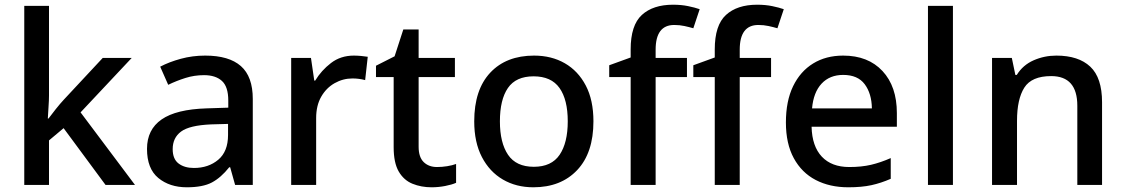

<svg xmlns="http://www.w3.org/2000/svg" viewBox="-20 -785 4778 815"><path d="M188 -380Q188 -360 186 -332Q184 -304 183 -282H186Q197 -297 216.5 -321.5Q236 -346 251 -362L416 -539H539L322 -308L553 0H428L250 -241L188 -189V0H83V-760H188Z M851 -549Q952 -549 1002.5 -504.5Q1053 -460 1053 -365V0H978L957 -75H953Q918 -31 879.5 -10.5Q841 10 773 10Q700 10 652 -29.5Q604 -69 604 -153Q604 -235 666 -278Q728 -321 857 -325L949 -328V-358Q949 -417 922 -441.5Q895 -466 846 -466Q805 -466 767 -454Q729 -442 694 -425L660 -502Q698 -522 747.5 -535.5Q797 -549 851 -549ZM876 -257Q784 -253 748.5 -226.5Q713 -200 713 -152Q713 -110 738 -91Q763 -72 803 -72Q865 -72 906.5 -107Q948 -142 948 -212V-259Z M1482 -549Q1496 -549 1512.5 -547.5Q1529 -546 1541 -544L1530 -445Q1504 -452 1476 -452Q1436 -452 1400.5 -432Q1365 -412 1343.5 -374.5Q1322 -337 1322 -284V0H1216V-539H1300L1314 -443H1318Q1344 -486 1385 -517.5Q1426 -549 1482 -549Z M1835 -76Q1856 -76 1878 -79.5Q1900 -83 1916 -89V-9Q1898 -1 1869.5 4.5Q1841 10 1812 10Q1768 10 1731 -5Q1694 -20 1672.5 -57Q1651 -94 1651 -160V-458H1576V-506L1655 -546L1692 -660H1757V-539H1911V-458H1757V-162Q1757 -118 1778.5 -97Q1800 -76 1835 -76Z M2499 -270Q2499 -136 2430 -63Q2361 10 2244 10Q2171 10 2114.5 -23Q2058 -56 2025.5 -118.5Q1993 -181 1993 -270Q1993 -404 2061 -476.5Q2129 -549 2247 -549Q2321 -549 2377.5 -516.5Q2434 -484 2466.5 -422Q2499 -360 2499 -270ZM2102 -270Q2102 -179 2136.5 -128Q2171 -77 2246 -77Q2321 -77 2355.5 -128Q2390 -179 2390 -270Q2390 -362 2355 -411.5Q2320 -461 2245 -461Q2170 -461 2136 -411.5Q2102 -362 2102 -270Z M2896 -458H2763V0H2657V-458H2566V-508L2657 -541V-575Q2657 -678 2704.5 -721.5Q2752 -765 2837 -765Q2872 -765 2901 -759Q2930 -753 2950 -746L2923 -665Q2906 -670 2885.5 -674.5Q2865 -679 2842 -679Q2763 -679 2763 -574V-539H2896Z M3253 -458H3120V0H3014V-458H2923V-508L3014 -541V-575Q3014 -678 3061.5 -721.5Q3109 -765 3194 -765Q3229 -765 3258 -759Q3287 -753 3307 -746L3280 -665Q3263 -670 3242.5 -674.5Q3222 -679 3199 -679Q3120 -679 3120 -574V-539H3253Z M3559 -549Q3665 -549 3726 -483.5Q3787 -418 3787 -305V-247H3425Q3427 -164 3468.5 -120Q3510 -76 3585 -76Q3637 -76 3677.5 -85.5Q3718 -95 3761 -114V-26Q3720 -8 3679 1Q3638 10 3581 10Q3502 10 3442.5 -21Q3383 -52 3349.5 -113.5Q3316 -175 3316 -265Q3316 -356 3346.5 -419Q3377 -482 3431.5 -515.5Q3486 -549 3559 -549ZM3559 -467Q3502 -467 3467.5 -430Q3433 -393 3427 -325H3681Q3680 -388 3650.5 -427.5Q3621 -467 3559 -467Z M4025 0H3919V-760H4025Z M4464 -549Q4558 -549 4608 -502Q4658 -455 4658 -351V0H4553V-336Q4553 -462 4442 -462Q4359 -462 4328 -413Q4297 -364 4297 -272V0H4191V-539H4275L4290 -467H4296Q4322 -509 4367.5 -529Q4413 -549 4464 -549Z"/></svg>

Font: Noto Sans Gurmukhi Medium
Style: Regular
Weight: 500
Designer: Jelle Bosma - Monotype Design Team
Foundry: Monotype Imaging Inc.
Version: Version 2.004; ttfautohint (v1.8.4.7-5d5b)